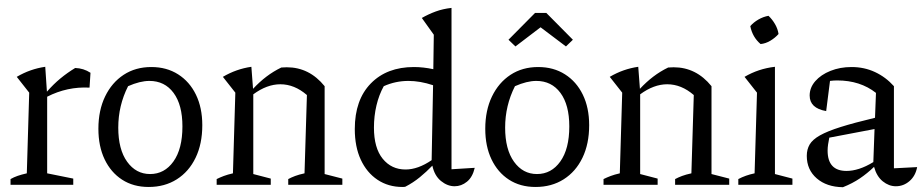

<svg xmlns="http://www.w3.org/2000/svg" viewBox="-20 -772 3852 802"><path d="M24 0V-24Q38 -32 54 -37.5Q70 -43 92 -48L102 -385L50 -451Q106 -484 169 -493L176 -389Q203 -420 232 -444Q261 -468 294 -488Q329 -487 358 -468L354 -406Q261 -411 177 -368V-48L286 -26V0Z M601 9Q537 9 490 -21.5Q443 -52 417 -106.5Q391 -161 391 -234Q391 -311 419 -369Q447 -427 496.5 -459.5Q546 -492 612 -492Q676 -492 724 -461.5Q772 -431 798.5 -376.5Q825 -322 825 -249Q825 -171 797 -113Q769 -55 718.5 -23Q668 9 601 9ZM607 -45Q667 -45 704.5 -97.5Q742 -150 742 -244Q742 -334 705 -384Q668 -434 604 -434Q565 -434 515 -412Q474 -331 474 -239Q474 -148 511 -96.5Q548 -45 607 -45Z M885 0V-24Q899 -31 915 -37Q931 -43 953 -48L963 -385L911 -451Q967 -484 1030 -493L1037 -401Q1064 -430 1093 -452Q1122 -474 1155 -490Q1166 -491 1178 -491Q1272 -491 1336 -412V-45L1410 -26V0H1184V-24Q1197 -31 1213 -37Q1229 -43 1252 -48L1262 -375Q1210 -420 1151 -420Q1095 -420 1038 -378V-45L1111 -26V0Z M1821 -751 1820 -752H1821ZM1661 9Q1602 9 1557 -21Q1512 -51 1487 -105Q1462 -159 1462 -233Q1462 -355 1529 -423.5Q1596 -492 1709 -492Q1748 -492 1790 -483L1792 -627L1742 -697Q1770 -713 1800 -724Q1830 -735 1866 -739V-65L1963 -71Q1954 -32 1930.5 -13Q1907 6 1879 6Q1849 6 1822 -16Q1795 -38 1786 -80Q1762 -55 1734 -32Q1706 -9 1673 8Q1669 9 1661 9ZM1542 -239Q1542 -154 1578.5 -109Q1615 -64 1674 -64Q1726 -64 1783 -103L1789 -416Q1735 -434 1686 -434Q1632 -434 1583 -412Q1563 -376 1552.5 -331.5Q1542 -287 1542 -239Z M2217 9Q2153 9 2106 -21.5Q2059 -52 2033 -106.5Q2007 -161 2007 -234Q2007 -311 2035 -369Q2063 -427 2112.5 -459.5Q2162 -492 2228 -492Q2292 -492 2340 -461.5Q2388 -431 2414.5 -376.5Q2441 -322 2441 -249Q2441 -171 2413 -113Q2385 -55 2334.5 -23Q2284 9 2217 9ZM2223 -45Q2283 -45 2320.5 -97.5Q2358 -150 2358 -244Q2358 -334 2321 -384Q2284 -434 2220 -434Q2181 -434 2131 -412Q2090 -331 2090 -239Q2090 -148 2127 -96.5Q2164 -45 2223 -45ZM2262 -718 2373 -606 2344 -578 2238 -658 2133 -578 2104 -606 2215 -718Z M2501 0V-24Q2515 -31 2531 -37Q2547 -43 2569 -48L2579 -385L2527 -451Q2583 -484 2646 -493L2653 -401Q2680 -430 2709 -452Q2738 -474 2771 -490Q2782 -491 2794 -491Q2888 -491 2952 -412V-45L3026 -26V0H2800V-24Q2813 -31 2829 -37Q2845 -43 2868 -48L2878 -375Q2826 -420 2767 -420Q2711 -420 2654 -378V-45L2727 -26V0Z M3064 0V-24Q3079 -32 3096 -38Q3113 -44 3132 -48L3142 -385L3090 -451Q3119 -468 3150.5 -478.5Q3182 -489 3217 -493V-45L3290 -26V0ZM3190 -706Q3206 -691 3217.5 -671Q3229 -651 3232 -630Q3218 -614 3198 -602Q3178 -590 3157 -588Q3123 -617 3114 -663Q3128 -679 3148 -690.5Q3168 -702 3190 -706Z M3501 10Q3433 9 3391.5 -27Q3350 -63 3350 -121Q3350 -148 3362 -168.5Q3374 -189 3405 -206.5Q3436 -224 3491.5 -241.5Q3547 -259 3635 -280L3639 -384Q3573 -436 3477 -436Q3463 -436 3447 -434L3431 -308Q3362 -320 3362 -373Q3362 -406 3385.5 -433Q3409 -460 3449 -476Q3489 -492 3537 -492Q3590 -492 3635 -471Q3680 -450 3714 -412V-69L3811 -74Q3804 -37 3779 -15.5Q3754 6 3722 6Q3693 6 3667.5 -14.5Q3642 -35 3631 -75Q3603 -48 3572 -27Q3541 -6 3501 10ZM3437 -143Q3437 -58 3516 -58Q3541 -58 3569 -67Q3597 -76 3628 -95L3633 -233L3444 -197Q3441 -183 3439 -169Q3437 -155 3437 -143Z"/></svg>

Font: Piazzolla
Style: Regular
Weight: 400
Designer: Juan Pablo del Peral
Foundry: Huerta Tipografica
Version: Version 1.330